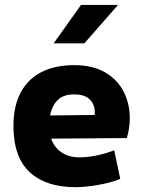

<svg xmlns="http://www.w3.org/2000/svg" viewBox="-20 -757 581 788"><path d="M512.7 -272Q512.7 -231.4 500.5 -190.4L189.9 -188Q202.6 -152.3 232.2 -131.8Q261.7 -111.3 306.2 -111.3Q338.9 -111.3 375.5 -118.7Q412.1 -126 448.7 -140.1L473.6 -22.9Q439 -8.3 385.7 1.5Q332.5 11.2 289.1 11.2Q168.5 11.2 101.8 -50.5Q35.2 -112.3 35.2 -240.7Q35.2 -320.8 64.7 -376.7Q94.2 -432.6 150.1 -461.2Q206.1 -489.7 284.2 -489.7Q360.8 -489.7 412.1 -459.5Q463.4 -429.2 488 -379.6Q512.7 -330.1 512.7 -272ZM369.1 -296.4Q369.1 -328.1 348.6 -348.9Q328.1 -369.6 283.2 -369.6Q240.7 -369.6 217 -346.7Q193.4 -323.7 185.5 -283.2L368.7 -285.2Q369.1 -289.1 369.1 -296.4ZM312.5 -736.8H464.4L326.2 -579.1H200.2Z"/></svg>

Font: Selawik
Style: Bold
Weight: 700
Designer: Aaron Bell
Foundry: Microsoft Corporation
Version: Version 1.01